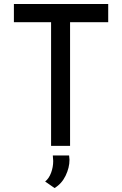

<svg xmlns="http://www.w3.org/2000/svg" viewBox="-20 -743 621 978"><path d="M531.2 -722.7V-629.9H336.9V0H240.2V-629.9H50.8V-722.7ZM210 181.6Q229.5 166 240.2 137.2Q251 108.4 251 77.1Q251 67.4 249 48.8H332Q334 62.5 334 70.3Q334 111.3 314 152.3Q293.9 193.4 257.8 214.8Z"/></svg>

Font: Josefin Sans CFJ
Style: Regular
Weight: 400
Designer: Santiago Orozco
Foundry: Typemade
Version: Version 2.000